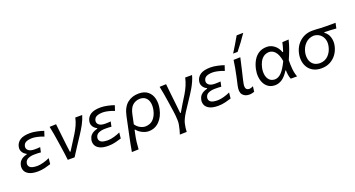

<svg xmlns="http://www.w3.org/2000/svg" viewBox="-55 -1579 4736 2560"><g transform="rotate(-20 2313.0 -299.0)"><path d="M221 10Q139.5 10 95.8 -13.5Q52 -37 38.2 -72.5Q24.5 -108 32.5 -144Q40.5 -181.5 60.5 -204Q80.5 -226.5 106 -238.2Q131.5 -250 156.5 -255L158 -263Q140.5 -270.5 122.2 -287.2Q104 -304 94.2 -329.5Q84.5 -355 91.5 -389.5Q103 -443 150.8 -475.2Q198.5 -507.5 296 -507.5Q338.5 -507.5 391.8 -496Q445 -484.5 483.5 -470.5L459.5 -397.5Q409.5 -417.5 367.8 -426.2Q326 -435 300.5 -435Q242 -434.5 210.2 -418.8Q178.5 -403 170.5 -366.5Q163 -331 190.8 -306.5Q218.5 -282 280 -282Q301.5 -282 320.5 -282.8Q339.5 -283.5 358 -285.5L343 -216Q322 -218.5 301 -219Q280 -219.5 253.5 -219.5Q200.5 -219.5 163 -202.5Q125.5 -185.5 117 -146.5Q109.5 -111 134.8 -87Q160 -63 237.5 -62Q277 -62 326.5 -76Q376 -90 414.5 -108.5L406 -26Q372.5 -15 322.2 -2.5Q272 10 221 10Z M646 0Q641 -46 634.5 -94.5Q628 -143 621 -187L607.5 -276Q599.5 -330.5 590 -386Q580.5 -441.5 568.5 -496L661.5 -499.5Q670 -431 678.8 -345.5Q687.5 -260 697.5 -181.5L709.5 -90.5H718L845 -291Q879 -347 900.5 -395.2Q922 -443.5 933 -496H1031Q1013.5 -435.5 980.5 -374.8Q947.5 -314 914 -263.5Q870 -197 826.8 -131Q783.5 -65 742.5 0Z M1222 10Q1140.5 10 1096.8 -13.5Q1053 -37 1039.2 -72.5Q1025.5 -108 1033.5 -144Q1041.5 -181.5 1061.5 -204Q1081.5 -226.5 1107 -238.2Q1132.5 -250 1157.5 -255L1159 -263Q1141.5 -270.5 1123.2 -287.2Q1105 -304 1095.2 -329.5Q1085.5 -355 1092.5 -389.5Q1104 -443 1151.8 -475.2Q1199.5 -507.5 1297 -507.5Q1339.5 -507.5 1392.8 -496Q1446 -484.5 1484.5 -470.5L1460.5 -397.5Q1410.5 -417.5 1368.8 -426.2Q1327 -435 1301.5 -435Q1243 -434.5 1211.2 -418.8Q1179.5 -403 1171.5 -366.5Q1164 -331 1191.8 -306.5Q1219.5 -282 1281 -282Q1302.5 -282 1321.5 -282.8Q1340.5 -283.5 1359 -285.5L1344 -216Q1323 -218.5 1302 -219Q1281 -219.5 1254.5 -219.5Q1201.5 -219.5 1164 -202.5Q1126.5 -185.5 1118 -146.5Q1110.5 -111 1135.8 -87Q1161 -63 1238.5 -62Q1278 -62 1327.5 -76Q1377 -90 1415.5 -108.5L1407 -26Q1373.5 -15 1323.2 -2.5Q1273 10 1222 10Z M1484.5 195Q1494 140 1504.2 87.2Q1514.5 34.5 1527.5 -26.5L1581.5 -282.5Q1606 -399.5 1672.2 -453.8Q1738.5 -508 1835.5 -508Q1916 -508 1964.2 -468Q2012.5 -428 2028.2 -362.2Q2044 -296.5 2028 -218.5Q2006 -113.5 1944 -51.2Q1882 11 1792 11Q1750.5 11 1703.5 -12Q1656.5 -35 1627.5 -72H1620L1609.5 -23Q1597 35 1590.5 86Q1584 137 1581 192ZM1774 -64Q1847.5 -66 1889 -112.8Q1930.5 -159.5 1945.5 -232Q1957 -287 1948.5 -333Q1940 -379 1910.2 -407.2Q1880.5 -435.5 1827.5 -437Q1763.5 -434.5 1722 -397.2Q1680.5 -360 1663 -276.5L1635 -144Q1660 -106 1698.2 -85Q1736.5 -64 1774 -64Z M2165.5 195Q2176 165 2183 135Q2190 105 2198 67Q2203 43 2202.8 9.5Q2202.5 -24 2198.8 -60.8Q2195 -97.5 2190.2 -131Q2185.5 -164.5 2181.5 -188L2168.5 -275.5Q2160 -330.5 2150.8 -385.8Q2141.5 -441 2129.5 -496L2222.5 -499.5Q2229.5 -433.5 2237.5 -355.5Q2245.5 -277.5 2254 -207.5L2268 -74H2277Q2310.5 -133.5 2342.8 -185.2Q2375 -237 2406.5 -288Q2438 -340.5 2459.5 -392Q2481 -443.5 2492.5 -496H2589.5Q2579.5 -455.5 2560.2 -412.8Q2541 -370 2518.5 -330.8Q2496 -291.5 2475.5 -261Q2400.5 -150.5 2345.5 -64Q2290.5 22.5 2278 80Q2271.5 110 2267.8 136.8Q2264 163.5 2263.5 192.5Z M2780.5 10Q2699 10 2655.2 -13.5Q2611.5 -37 2597.8 -72.5Q2584 -108 2592 -144Q2600 -181.5 2620 -204Q2640 -226.5 2665.5 -238.2Q2691 -250 2716 -255L2717.5 -263Q2700 -270.5 2681.8 -287.2Q2663.5 -304 2653.8 -329.5Q2644 -355 2651 -389.5Q2662.5 -443 2710.2 -475.2Q2758 -507.5 2855.5 -507.5Q2898 -507.5 2951.2 -496Q3004.5 -484.5 3043 -470.5L3019 -397.5Q2969 -417.5 2927.2 -426.2Q2885.5 -435 2860 -435Q2801.5 -434.5 2769.8 -418.8Q2738 -403 2730 -366.5Q2722.5 -331 2750.2 -306.5Q2778 -282 2839.5 -282Q2861 -282 2880 -282.8Q2899 -283.5 2917.5 -285.5L2902.5 -216Q2881.5 -218.5 2860.5 -219Q2839.5 -219.5 2813 -219.5Q2760 -219.5 2722.5 -202.5Q2685 -185.5 2676.5 -146.5Q2669 -111 2694.2 -87Q2719.5 -63 2797 -62Q2836.5 -62 2886 -76Q2935.5 -90 2974 -108.5L2965.5 -26Q2932 -15 2881.8 -2.5Q2831.5 10 2780.5 10Z M3220 11Q3160 11 3126.8 -27.5Q3093.5 -66 3112 -152Q3120 -189.5 3126.5 -216.2Q3133 -243 3139 -272.5Q3153 -337.5 3162.2 -389.5Q3171.5 -441.5 3179 -496L3275.5 -499Q3256.5 -409 3237.5 -333Q3218.5 -257 3207 -204.5L3197.5 -159.5Q3187 -111.5 3198.8 -86.2Q3210.5 -61 3248 -61Q3258 -61 3270.5 -65.2Q3283 -69.5 3301.5 -78L3291.5 -2.5Q3279 2 3258.8 6.5Q3238.5 11 3220 11ZM3202 -577Q3236 -630 3267.5 -683.2Q3299 -736.5 3329.5 -789.5L3423.5 -791.5Q3386.5 -737 3347.2 -683.2Q3308 -629.5 3266 -578Z M3586.5 11Q3533 11 3495.5 -13.2Q3458 -37.5 3436.5 -78.8Q3415 -120 3410 -171.5Q3405 -223 3416.5 -277.5Q3431 -345 3461.2 -397Q3491.5 -449 3539 -478.5Q3586.5 -508 3653 -508Q3708.5 -508 3756.2 -472.2Q3804 -436.5 3828 -370.5H3836.5Q3849 -407 3857 -437.8Q3865 -468.5 3871 -496L3961.5 -500.5Q3946.5 -436 3921.8 -369Q3897 -302 3869.5 -241Q3868 -179.5 3873.2 -118.2Q3878.5 -57 3899.5 0H3810Q3797.5 -28.5 3792.5 -61.8Q3787.5 -95 3787.5 -126.5H3780Q3735 -53.5 3686.8 -21.2Q3638.5 11 3586.5 11ZM3609 -63Q3660 -63.5 3704.2 -109.5Q3748.5 -155.5 3796 -255.5Q3780 -349.5 3743 -391.2Q3706 -433 3657.5 -433Q3612 -431.5 3580.2 -408.8Q3548.5 -386 3529 -349.2Q3509.5 -312.5 3500.5 -269.5Q3489 -217 3496.5 -170.5Q3504 -124 3531.8 -94.2Q3559.5 -64.5 3609 -63Z M4246 11Q4180 11 4133.2 -13Q4086.5 -37 4059.2 -77.8Q4032 -118.5 4024 -169.8Q4016 -221 4027.5 -276Q4041.5 -345 4080 -396.2Q4118.5 -447.5 4174.2 -475.5Q4230 -503.5 4297 -503.5Q4330.5 -503.5 4356.5 -501.8Q4382.5 -500 4413.5 -498Q4444.5 -496 4493.5 -496H4626L4610 -421Q4571 -425 4529.5 -426.8Q4488 -428.5 4442 -429L4440.5 -421Q4487.5 -389.5 4505 -331.5Q4522.5 -273.5 4509.5 -212Q4495 -145.5 4458.2 -95.2Q4421.5 -45 4367.2 -17Q4313 11 4246 11ZM4249 -61Q4323 -63 4369.2 -111.5Q4415.5 -160 4430.5 -231.5Q4442 -283.5 4429.2 -327.8Q4416.5 -372 4382.5 -400.8Q4348.5 -429.5 4295 -434.5Q4222 -432 4173.8 -383.8Q4125.5 -335.5 4110.5 -265.5Q4099.5 -212 4110.5 -166Q4121.5 -120 4156 -91.2Q4190.5 -62.5 4249 -61Z"/></g></svg>

Font: Commissioner Flair
Style: Italic
Weight: 400
Italic angle: -12°
Designer: Kostas Bartsokas
Foundry: Kostas Bartsokas
Version: Version 1.000; ttfautohint (v1.8.3)